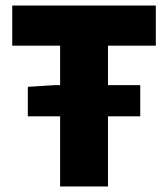

<svg xmlns="http://www.w3.org/2000/svg" viewBox="-20 -670 604 690"><path d="M196 0H368V-252H484V-364H368V-506H540V-650H24V-506H196V-364H176L80 -358V-252H196Z"/></svg>

Font: Source Sans Pro Black
Style: Regular
Weight: 900
Designer: Paul D. Hunt
Foundry: Adobe Systems Incorporated
Version: Version 3.006;hotconv 1.0.111;makeotfexe 2.5.65597